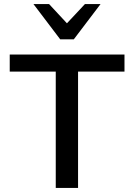

<svg xmlns="http://www.w3.org/2000/svg" viewBox="-20 -927 661 947"><path d="M255 0V-658H365V0ZM28 -574V-658H594V-574ZM277 -733 295 -796 399 -907H476L344 -733ZM277 -733 145 -907H222L327 -794L344 -733Z"/></svg>

Font: Ysabeau Infant SemiBold
Style: Regular
Weight: 600
Designer: Christian Thalmann (Catharsis Fonts)
Version: Version 2.002; featfreeze: ss01,ss02,lnum